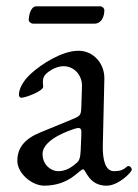

<svg xmlns="http://www.w3.org/2000/svg" viewBox="-20 -575 439 609"><path d="M95 -555C76 -555 71 -521 71 -512C71 -506 78 -500 85 -500H280C301 -500 311 -521 311 -543C311 -549 304 -555 298 -555ZM342 -32C313 -32 306 -70 306 -109L311 -325C312 -374 276 -414 229 -414C176 -414 111 -371 80 -343C55 -321 40 -295 40 -274C40 -271 42 -265 48 -265C61 -265 117 -286 117 -300C117 -305 116 -309 116 -314C116 -321 117 -328 120 -333C128 -347 157 -365 181 -365C217 -365 241 -335 240 -301L238 -237C237 -210 236 -208 210 -197L108 -155C59 -135 35 -107 35 -65C35 -26 80 14 121 14C203 13 231 -38 244 -38C252 -38 261 14 318 14C356 14 398 -29 398 -37C398 -45 388 -52 382 -46C371 -36 360 -32 342 -32ZM115 -87C115 -110 138 -140 215 -166C220 -168 226 -169 229 -169C237 -169 239 -163 238 -148L236 -99C235 -74 231 -65 224 -59C208 -45 190 -32 164 -32C145 -32 115 -49 115 -87Z"/></svg>

Font: EB Garamond 12
Style: Regular
Weight: 400
Version: Version 0.016+